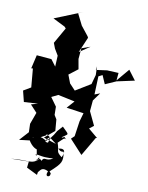

<svg xmlns="http://www.w3.org/2000/svg" viewBox="-122 -947 1062 1376"><g transform="rotate(10 409.5 -259.0)"><path d="M315 40C266 98 302 111 262 99C327 36 265 72 267 90C270 102 225 45 165 90C203 55 162 147 138 84C166 148 201 161 213 165C209 159 228 230 211 204C229 187 199 213 210 201C243 199 249 214 340 208C288 241 276 200 259 240C252 222 231 236 242 210C227 248 182 266 248 224C193 281 170 248 41 262L171 260L166 305L245 344L249 319C255 334 262 256 344 323C335 302 268 247 319 305C291 363 367 339 328 305C413 228 413 219 406 148C357 156 381 111 336 148C357 126 438 107 397 189C348 150 374 156 351 91C385 61 393 40 412 63C374 20 399 55 372 48C422 11 424 28 368 -29L333 10ZM766 -513 689 -422 694 -477 610 -481 530 -470 534 -497 536 -434 517 -365 407 -298 349 -360 330 -331 376 -314 342 -403 407 -453 394 -526 401 -605 464 -627 387 -575 435 -687 430 -697 376 -765 334 -849 370 -862 318 -842 167 -781 255 -737 266 -725 200 -609 215 -570 243 -523 239 -443 203 -491 95 -500 72 -401 84 -402 96 -266 42 -234 62 -154 164 -160 115 -146 164 -93 133 -8 135 53 75 119 158 109 260 54 265 44 340 102 248 72 320 11 313 -72 295 -101 294 -161 245 -229 223 -211 332 -264 291 -248 419 -221 371 -167 497 -149 479 -87 463 24 440 46 534 148 614 11 581 18 623 9 555 -48 587 -73 540 -172 547 -251 590 -310 551 -295 556 -428 584 -442 611 -380 690 -415 819 -443 763 -517Z"/></g></svg>

Font: Hussar Lance
Style: Italic
Weight: 700
Foundry: Cannot Into Space Fonts, PlusOne Fonts
Version: Version 2.27